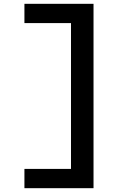

<svg xmlns="http://www.w3.org/2000/svg" viewBox="-20 -843 640 1006"><path d="M108 143V42H352V-722H108V-823H470V143Z"/></svg>

Font: Iosevka Slab Extended
Style: Bold
Weight: 700
Width: 7
Monospace: yes
Designer: Belleve Invis
Foundry: Belleve Invis
Version: Version 11.1.0; ttfautohint (v1.8.3)